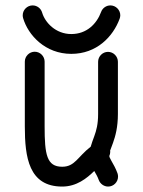

<svg xmlns="http://www.w3.org/2000/svg" viewBox="-20 -685 528 710"><path d="M71.8 -457V-217.8C71.8 -103.5 86.4 4.9 210 4.9C263.2 4.9 300.8 -25.4 328.6 -52.7C335.4 -41 340.8 -31.7 345.2 -19.5C350.1 -5.9 363.8 4.9 379.9 4.9C399.9 4.9 416.5 -11.7 416.5 -31.7C416.5 -36.1 416 -39.6 414.6 -43.9C408.2 -62 398.4 -79.1 391.6 -90.8C385.3 -101.6 384.3 -105.5 384.3 -108.4C386.2 -112.8 387.7 -118.2 387.7 -123.5C387.7 -125 387.7 -126 387.2 -127.9L397.9 -156.7C406.7 -181.2 416 -214.8 416 -263.2V-456.5C416 -476.6 399.4 -493.2 379.4 -493.2C359.4 -493.2 342.8 -476.6 342.8 -456.5V-263.2C342.8 -225.6 336.4 -202.6 328.6 -181.2C323.7 -167.5 318.8 -155.3 315.4 -142.6C266.6 -104.5 256.8 -68.4 210 -68.4C152.8 -68.4 145 -113.3 145 -217.8V-457C145 -477.1 128.4 -493.7 108.4 -493.7C88.4 -493.7 71.8 -477.1 71.8 -457ZM354 -641.1C337.4 -596.2 300.3 -559.1 243.7 -559.1C186 -559.1 146.5 -601.6 135.7 -638.7C131.3 -653.8 117.2 -665 100.6 -665C80.6 -665 64 -648.4 64 -628.4C64 -625 64.5 -621.6 65.4 -618.2C84 -554.7 147.5 -485.8 243.7 -485.8C337.4 -485.8 397.9 -549.3 422.4 -615.7C423.8 -619.6 424.8 -624 424.8 -628.4C424.8 -648.4 408.2 -665 388.2 -665C372.6 -665 358.9 -654.8 354 -641.1Z"/></svg>

Font: Velvelyne
Style: Regular
Weight: 400
Designer: Manon Van der Borght et Mariel Nils
Foundry: Velvetyne
Version: Version 1.070;Glyphs 3.3.1 (3343)